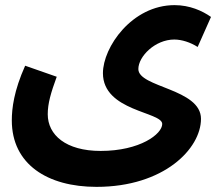

<svg xmlns="http://www.w3.org/2000/svg" viewBox="-20 -497 861 748"><path d="M26 -28C26 143 165 231 356 231C619 231 763 82 763 -34C763 -152 519 -156 519 -228C519 -277 584 -343 659 -343C688 -343 722 -332 750 -314L802 -431C768 -455 719 -477 660 -477C494 -477 381 -313 381 -212C381 -63 612 -62 612 -14C612 25 526 91 372 91C237 91 166 29 166 -52C166 -94 178 -135 201 -198L78 -241C34 -143 26 -74 26 -28Z"/></svg>

Font: Noto Sans Arabic UI
Style: Bold
Weight: 700
Designer: Monotype Design Team, Nadine Chahine and Nizar Qandah
Foundry: Monotype Imaging Inc.
Version: Version 2.010